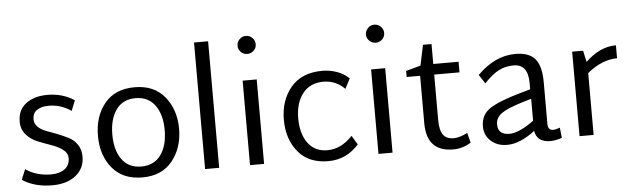

<svg xmlns="http://www.w3.org/2000/svg" viewBox="-51 -1002 3978 1209"><g transform="rotate(-5 1938.5 -397.5)"><path d="M236 18Q125 18 47 -33L74 -98Q141 -51 236 -51Q288 -51 320.5 -75Q353 -99 353 -143Q353 -176 323.5 -198Q294 -220 252 -234.5Q210 -249 167.5 -266Q125 -283 95.5 -316.5Q66 -350 66 -399Q66 -473 118.5 -512.5Q171 -552 254 -552Q350 -552 424 -503L398 -438Q334 -483 256 -483Q210 -483 182 -464Q154 -445 154 -406Q154 -378 175.5 -357.5Q197 -337 228.5 -326Q260 -315 297.5 -300Q335 -285 366.5 -269Q398 -253 419.5 -221.5Q441 -190 441 -146Q441 -71 385 -26.5Q329 18 236 18Z M806 18Q682 18 615.5 -63Q549 -144 549 -266Q549 -390 615 -471Q681 -552 806 -552Q929 -552 995.5 -469.5Q1062 -387 1062 -268Q1062 -147 995.5 -64.5Q929 18 806 18ZM971 -267Q971 -365 928 -424Q885 -483 805 -483Q725 -483 682.5 -424Q640 -365 640 -267Q640 -168 682.5 -109.5Q725 -51 805 -51Q885 -51 928 -109.5Q971 -168 971 -267Z M1203 0V-800H1292V0Z M1531 -699Q1508 -699 1491 -715.5Q1474 -732 1474 -755Q1474 -779 1491 -796Q1508 -813 1531 -813Q1555 -813 1572 -796Q1589 -779 1589 -755Q1589 -732 1572 -715.5Q1555 -699 1531 -699ZM1487 0V-534H1576V0Z M1981 18Q1856 18 1790 -63Q1724 -144 1724 -266Q1724 -388 1792.5 -470Q1861 -552 1992 -552Q2041 -552 2086 -535.5Q2131 -519 2160 -489L2127 -426Q2072 -483 1992 -483Q1908 -483 1861.5 -423.5Q1815 -364 1815 -267Q1815 -169 1858.5 -110Q1902 -51 1981 -51Q2068 -51 2140 -128L2174 -71Q2096 18 1981 18Z M2343 -699Q2320 -699 2303 -715.5Q2286 -732 2286 -755Q2286 -779 2303 -796Q2320 -813 2343 -813Q2367 -813 2384 -796Q2401 -779 2401 -755Q2401 -732 2384 -715.5Q2367 -699 2343 -699ZM2299 0V-534H2388V0Z M2867 -83 2883 -20Q2831 13 2771 13Q2603 13 2603 -167V-467H2518V-505L2611 -531L2638 -660H2692V-534H2852V-467H2692V-181Q2692 -116 2713 -86.5Q2734 -57 2781 -57Q2820 -58 2867 -83Z M3451 -65 3458 0Q3421 13 3386 14Q3299 14 3288 -59Q3193 14 3112 14Q3049 14 3009 -22.5Q2969 -59 2969 -114Q2969 -188 3026 -226Q3083 -264 3212 -301L3286 -322V-361Q3286 -481 3195 -481Q3145 -481 3103 -460.5Q3061 -440 3008 -384L2971 -440Q3083 -552 3212 -552Q3298 -552 3336.5 -507Q3375 -462 3375 -357V-96Q3375 -55 3408 -55Q3423 -55 3451 -65ZM3059 -120Q3059 -54 3132 -54Q3192 -54 3287 -123V-262L3230 -245Q3135 -216 3097 -189Q3059 -162 3059 -120Z M3848 -551V-469Q3753 -469 3659 -392V-1H3570V-535H3639L3655 -463Q3746 -551 3848 -551Z"/></g></svg>

Font: Martel Sans
Style: Regular
Weight: 400
Designer: Dan Reynolds and Mathieu Réguer
Foundry: Dan Reynolds and Mathieu Réguer
Version: Version 1.001;PS 001.001;hotconv 1.0.70;makeotf.lib2.5.58329